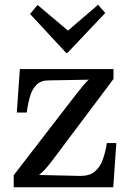

<svg xmlns="http://www.w3.org/2000/svg" viewBox="-20 -792 552 812"><path d="M38 0V-51L301 -392Q317 -412 332.5 -431Q348 -450 356 -455L186 -452Q153 -452 134.5 -433.5Q116 -415 107 -384.5Q98 -354 93 -316H51L64 -500H460V-458L198 -109Q185 -92 173.5 -79Q162 -66 145 -52L320 -48Q359 -48 381 -66.5Q403 -85 414.5 -116.5Q426 -148 432 -187H472L459 0ZM260 -568 107 -733 139 -771 267 -663H268L395 -772L425 -737L265 -568Z"/></svg>

Font: Lora Medium
Style: Regular
Weight: 500
Designer: Olga Karpushina, Alexei Vanyashin (Cyrillic)
Foundry: Cyreal
Version: Version 3.004